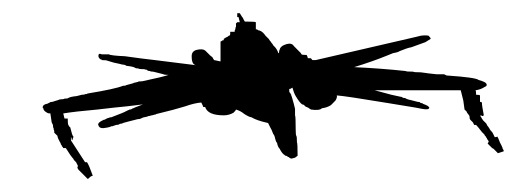

<svg xmlns="http://www.w3.org/2000/svg" viewBox="-20 -358 806 292"><path d="M746.1 -127.9Q746.1 -129.9 745.1 -130.9Q744.1 -131.8 744.1 -133.8Q743.2 -134.8 743.2 -135.7L740.2 -141.6Q737.3 -149.4 736.3 -150.4Q735.4 -149.4 732.4 -149.4Q729.5 -156.2 727.5 -158.2L725.6 -160.2L724.6 -162.1L722.7 -165Q720.7 -167 719.7 -169.9L716.8 -172.9L714.8 -174.8L712.9 -177.7Q711.9 -178.7 711.9 -179.7Q709 -182.6 711.9 -182.6L712.9 -181.6H713.9H714.8Q714.8 -182.6 715.8 -182.6Q712.9 -197.3 712.9 -202.1Q711.9 -203.1 710 -203.1V-212.9Q709 -213.9 704.1 -213.9Q704.1 -219.7 703.1 -220.7Q710.9 -221.7 716.8 -225.6Q721.7 -227.5 719.7 -230.5Q718.8 -233.4 708 -236.3Q704.1 -240.2 659.2 -243.2L655.3 -245.1H651.4H643.6Q632.8 -246.1 620.1 -248Q609.4 -248 608.4 -249Q597.7 -249 596.7 -250Q560.5 -253.9 518.6 -255.9Q546.9 -264.6 568.4 -273.4L578.1 -277.3Q585 -278.3 587.9 -280.3Q599.6 -285.2 605.5 -286.1L627 -293.9L634.8 -298.8Q635.7 -299.8 631.8 -303.7Q627 -304.7 620.1 -303.7L612.3 -301.8L460 -266.6H455.1Q453.1 -269.5 452.1 -269.5H448.2Q447.3 -273.4 446.3 -274.4Q439.5 -274.4 438.5 -275.4L437.5 -277.3L432.6 -282.2L426.8 -288.1Q423.8 -293 416 -291Q406.2 -288.1 405.3 -282.2Q404.3 -281.2 404.3 -277.3H403.3Q401.4 -283.2 397.5 -287.1L395.5 -289.1L394.5 -291Q392.6 -293 391.6 -294.9L390.6 -295.9L388.7 -298.8L383.8 -303.7Q379.9 -309.6 375 -311.5Q373 -311.5 372.1 -312.5Q371.1 -313.5 369.1 -313.5V-324.2Q368.2 -325.2 352.5 -325.2L351.6 -326.2Q351.6 -327.1 350.6 -328.1Q349.6 -331.1 347.7 -333L344.7 -337.9H340.8V-332H342.8L344.7 -324.2H340.8L338.9 -322.3V-317.4Q337.9 -316.4 337.9 -313.5Q336.9 -312.5 336.9 -310.5V-309.6H330.1V-306.6Q330.1 -303.7 328.1 -303.7Q326.2 -301.8 323.2 -300.8L320.3 -298.8V-296.9Q318.4 -296.9 317.4 -295.9Q316.4 -294.9 315.4 -294.9V-264.6L305.7 -266.6Q304.7 -267.6 302.7 -271.5L300.8 -272.5Q300.8 -273.4 299.8 -273.4L297.9 -275.4L292 -281.2Q288.1 -284.2 279.3 -282.2Q271.5 -280.3 271.5 -272.5Q271.5 -263.7 274.4 -260.7Q276.4 -258.8 278.3 -258.8L215.8 -266.6Q197.3 -268.6 169.9 -272.5Q148.4 -273.4 145.5 -275.4H134.8Q129.9 -277.3 129.9 -274.4Q128.9 -271.5 131.8 -268.6Q132.8 -267.6 133.8 -267.6Q134.8 -267.6 134.8 -266.6Q141.6 -266.6 143.6 -265.6Q147.5 -264.6 153.3 -262.7Q163.1 -260.7 166 -259.8Q168.9 -259.8 170.9 -258.8Q171.9 -257.8 172.9 -257.8Q182.6 -256.8 185.5 -254.9Q186.5 -253.9 190.4 -253.9Q191.4 -252.9 195.3 -252.9H199.2Q200.2 -252 203.1 -252L204.1 -251Q205.1 -250 208 -250Q209 -249 212.9 -249L220.7 -247.1L228.5 -245.1Q229.5 -244.1 236.3 -244.1Q228.5 -241.2 196.3 -234.4Q190.4 -234.4 189.5 -233.4L185.5 -232.4Q183.6 -232.4 182.6 -231.4Q174.8 -229.5 171.9 -228.5Q170.9 -227.5 167 -227.5Q155.3 -222.7 113.3 -215.8Q112.3 -214.8 109.4 -214.8Q108.4 -213.9 104.5 -213.9L96.7 -211.9Q86.9 -210.9 84 -209Q83 -208 78.1 -208Q77.1 -207 73.2 -207Q70.3 -207 69.3 -206.1Q65.4 -205.1 59.6 -203.1Q56.6 -203.1 55.7 -202.1L51.8 -200.2Q44.9 -199.2 44.9 -194.3Q44.9 -193.4 45.9 -193.4Q45.9 -189.5 51.8 -186.5Q52.7 -185.5 56.6 -185.5L58.6 -171.9L60.5 -168Q60.5 -164.1 61.5 -163.1Q61.5 -160.2 62.5 -159.2V-156.2L67.4 -151.4Q67.4 -148.4 71.3 -141.6Q72.3 -140.6 72.3 -139.6Q72.3 -138.7 73.2 -137.7Q74.2 -136.7 74.2 -135.7Q74.2 -134.8 75.2 -134.8L76.2 -132.8H80.1Q87.9 -120.1 91.8 -116.2Q91.8 -115.2 92.8 -114.3L93.8 -113.3L95.7 -111.3L97.7 -107.4L98.6 -105.5Q97.7 -104.5 97.7 -102.5L99.6 -99.6L105.5 -93.8L113.3 -85.9L115.2 -86.9Q115.2 -87.9 116.2 -87.9L118.2 -89.8L121.1 -90.8Q115.2 -107.4 112.3 -111.3H109.4L87.9 -144.5V-149.4Q87.9 -148.4 88.9 -148.4V-146.5Q88.9 -145.5 89.8 -144.5Q89.8 -145.5 90.8 -146.5V-147.5Q90.8 -148.4 91.8 -149.4Q91.8 -150.4 90.8 -151.4Q89.8 -152.3 86.9 -164.1L85 -166L84 -168Q83 -168.9 83 -177.7H78.1L76.2 -185.5Q94.7 -188.5 127.9 -191.4Q134.8 -192.4 153.3 -194.3L172.9 -196.3Q188.5 -198.2 197.3 -199.2L184.6 -194.3Q183.6 -193.4 182.6 -193.4Q181.6 -193.4 180.7 -192.4Q179.7 -191.4 176.8 -191.4Q175.8 -190.4 174.8 -190.4L170.9 -188.5Q169.9 -187.5 149.4 -179.7Q146.5 -179.7 145.5 -178.7Q143.6 -178.7 142.6 -177.7Q141.6 -177.7 140.6 -176.8Q139.6 -175.8 137.7 -175.8Q127 -170.9 129.9 -167Q130.9 -163.1 136.7 -163.1Q146.5 -164.1 149.4 -166H150.4Q152.3 -166 153.3 -167Q155.3 -167 156.2 -168Q160.2 -168 161.1 -168.9Q162.1 -169.9 164.1 -169.9Q166 -169.9 167 -170.9Q169.9 -171.9 189.5 -176.8Q192.4 -176.8 194.3 -177.7Q197.3 -179.7 204.1 -180.7Q205.1 -181.6 207 -181.6Q210 -182.6 210.9 -182.6Q211.9 -182.6 214.8 -183.6Q216.8 -183.6 217.8 -184.6Q246.1 -191.4 261.7 -196.3Q275.4 -201.2 286.1 -202.1Q289.1 -196.3 289.1 -195.3H292Q295.9 -182.6 320.3 -182.6Q328.1 -182.6 335 -186.5L337.9 -189.5L338.9 -191.4Q345.7 -189.5 351.6 -184.6Q359.4 -179.7 362.3 -179.7Q370.1 -174.8 387.7 -170.9L391.6 -163.1Q392.6 -162.1 395.5 -154.3Q397.5 -152.3 398.4 -147.5Q399.4 -142.6 401.4 -140.6Q402.3 -134.8 405.3 -131.8Q409.2 -124 413.1 -122.1Q413.1 -121.1 415 -121.1Q416 -121.1 417 -120.1Q418 -119.1 418.9 -119.1Q419.9 -119.1 419.9 -118.2L421.9 -117.2Q422.9 -116.2 428.7 -118.2Q429.7 -119.1 432.6 -121.1Q432.6 -140.6 431.6 -141.6Q431.6 -150.4 430.7 -151.4Q429.7 -152.3 429.7 -161.1Q429.7 -181.6 428.7 -182.6V-192.4L426.8 -200.2Q424.8 -208 423.8 -210.9Q422.9 -211.9 422.9 -213.9Q421.9 -214.8 421.9 -215.8Q419.9 -217.8 419.9 -218.8V-222.7Q421.9 -222.7 422.9 -223.6Q423.8 -224.6 424.8 -224.6Q426.8 -216.8 429.7 -211.9Q435.5 -202.1 439.5 -199.2Q441.4 -199.2 442.4 -198.2Q443.4 -197.3 444.3 -196.3Q445.3 -195.3 446.3 -195.3Q449.2 -194.3 451.2 -192.4L453.1 -191.4Q465.8 -189.5 469.7 -193.4Q477.5 -194.3 483.4 -198.2L490.2 -205.1Q493.2 -210 492.2 -212.9Q505.9 -211.9 570.3 -201.2L612.3 -194.3L622.1 -192.4Q632.8 -190.4 632.8 -194.3Q632.8 -195.3 629.9 -197.3Q626 -199.2 623 -200.2Q623 -201.2 621.1 -201.2Q619.1 -201.2 619.1 -202.1Q618.2 -203.1 615.2 -203.1L603.5 -206.1Q601.6 -206.1 600.6 -207Q598.6 -207 597.7 -208Q596.7 -209 594.7 -209Q592.8 -209 591.8 -210Q590.8 -210.9 588.9 -210.9Q579.1 -212.9 575.2 -213.9L549.8 -220.7H680.7L684.6 -205.1L686.5 -191.4L689.5 -188.5L690.4 -186.5Q691.4 -185.5 693.4 -182.6Q694.3 -181.6 694.3 -177.7L695.3 -175.8L699.2 -171.9L701.2 -168H704.1Q707 -165 712.9 -157.2L716.8 -153.3Q716.8 -152.3 717.8 -151.4L718.8 -150.4L719.7 -148.4Q720.7 -148.4 720.7 -146.5L721.7 -145.5Q722.7 -144.5 722.7 -143.6Q722.7 -142.6 723.6 -142.6Q721.7 -140.6 721.7 -139.6L725.6 -135.7L728.5 -132.8L730.5 -131.8L737.3 -125Q744.1 -127 746.1 -127.9Z"/></svg>

Font: My Font
Style: x-wing-ships
Weight: 500
Version: Version 0.001